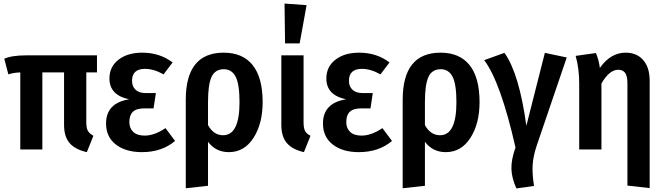

<svg xmlns="http://www.w3.org/2000/svg" viewBox="-20 -840 3733 1079"><path d="M525 -433H465V-152Q465 -120 474 -104.5Q483 -89 505 -77L468 15Q402 0 371 -36Q340 -72 340 -139V-433H218V0H94V-433Q56 -432 27 -422L4 -510Q46 -529 130 -529H525Z M779 -544Q878 -544 950 -489L899 -422Q845 -453 795 -453Q722 -453 722 -386Q722 -354 742 -335.5Q762 -317 798 -317H856L843 -231H792Q747 -231 727 -212Q707 -193 707 -154Q707 -119 729 -98.5Q751 -78 793 -78Q848 -78 910 -120L964 -48Q890 15 777 15Q687 15 631.5 -27.5Q576 -70 576 -146Q576 -261 706 -282Q595 -305 595 -399Q595 -465 646 -504.5Q697 -544 779 -544Z M1237 -544Q1344 -544 1400 -474Q1456 -404 1456 -266Q1456 -145 1404.5 -65Q1353 15 1266 15Q1193 15 1149 -43V204L1024 218V-279Q1024 -544 1237 -544ZM1234 -80Q1326 -80 1326 -265Q1326 -368 1304 -409.5Q1282 -451 1238 -451Q1189 -451 1169 -408Q1149 -365 1149 -267V-137Q1180 -80 1234 -80Z M1579 -820 1703 -811 1664 -596H1582ZM1686 -529V-153Q1686 -120 1694.5 -104Q1703 -88 1725 -77L1688 15Q1623 0 1592 -36Q1561 -72 1561 -139V-529Z M1998 -544Q2097 -544 2169 -489L2118 -422Q2064 -453 2014 -453Q1941 -453 1941 -386Q1941 -354 1961 -335.5Q1981 -317 2017 -317H2075L2062 -231H2011Q1966 -231 1946 -212Q1926 -193 1926 -154Q1926 -119 1948 -98.5Q1970 -78 2012 -78Q2067 -78 2129 -120L2183 -48Q2109 15 1996 15Q1906 15 1850.5 -27.5Q1795 -70 1795 -146Q1795 -261 1925 -282Q1814 -305 1814 -399Q1814 -465 1865 -504.5Q1916 -544 1998 -544Z M2456 -544Q2563 -544 2619 -474Q2675 -404 2675 -266Q2675 -145 2623.5 -65Q2572 15 2485 15Q2412 15 2368 -43V204L2243 218V-279Q2243 -544 2456 -544ZM2453 -80Q2545 -80 2545 -265Q2545 -368 2523 -409.5Q2501 -451 2457 -451Q2408 -451 2388 -408Q2368 -365 2368 -267V-137Q2399 -80 2453 -80Z M2815 -543Q2898 -426 2938 -133L3042 -543L3165 -517L2997 -24Q2977 35 2973.5 84.5Q2970 134 2981 205L2882 219Q2855 159 2854 107.5Q2853 56 2877 -11Q2793 -381 2701 -502Z M3496 -544Q3559 -544 3595 -502Q3631 -460 3631 -387V217L3506 203V-371Q3506 -413 3493 -430.5Q3480 -448 3454 -448Q3405 -448 3360 -371V0H3235V-370Q3235 -456 3215 -526L3329 -542Q3346 -501 3351 -458Q3411 -544 3496 -544Z"/></svg>

Font: Fira Sans Condensed Medium
Style: Regular
Weight: 500
Width: 3
Designer: Carrois Corporate & Edenspiekermann AG
Foundry: Carrois Corporate GbR & Edenspiekermann AG
Version: Version 4.203;PS 004.203;hotconv 1.0.88;makeotf.lib2.5.64775